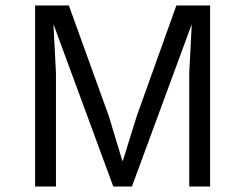

<svg xmlns="http://www.w3.org/2000/svg" viewBox="-20 -680 894 700"><path d="M746 0H670V-415L679 -589H678L461 0H393L176 -589H175L184 -415V0H108V-660H231L376 -259L426 -94H428L479 -258L623 -660H746Z"/></svg>

Font: Work Sans
Style: Regular
Weight: 400
Designer: Wei Huang
Foundry: Wei Huang
Version: Version 1.500; ttfautohint (v1.6)